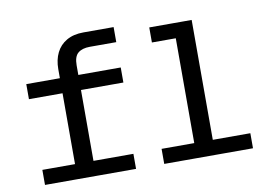

<svg xmlns="http://www.w3.org/2000/svg" viewBox="-80 -900 1460 1030"><g transform="rotate(-10 650.0 -385.0)"><path d="M264 0V-599.5Q264 -649.8 282.8 -688.2Q301.5 -726.5 339 -748.2Q376.5 -770 431 -770H595.5V-688H451.5Q410 -688 387.2 -669.2Q364.5 -650.5 364.5 -602.5V0ZM81 -468V-550H595.5V-468ZM86 0V-82H582V0ZM913.5 0V-735H1014.5V0ZM735.5 0V-82H1219V0ZM783.5 -653V-735H964V-653Z"/></g></svg>

Font: Azeret Mono Thin
Style: Regular
Weight: 100
Designer: Martin Vácha
Foundry: Displaay
Version: Version 1.002